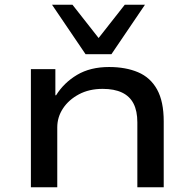

<svg xmlns="http://www.w3.org/2000/svg" viewBox="-20 -788 818 808"><path d="M110 0V-497H213V-387H216Q249 -440 304.5 -473Q360 -506 439 -506Q509 -506 561 -484Q613 -462 641 -411.5Q669 -361 669 -277V0H558V-273Q558 -321 542 -352Q526 -383 493.5 -398.5Q461 -414 412 -414Q355 -414 312 -391Q269 -368 245 -331.5Q221 -295 221 -252V0ZM340 -560 199 -768H285L395 -628L505 -768H590L449 -560Z"/></svg>

Font: Nunito Sans 7pt Expanded Medium
Style: Regular
Weight: 500
Width: 7
Designer: Vernon Adams
Foundry: Vernon Adams
Version: Version 3.101;gftools[0.9.27]